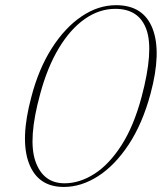

<svg xmlns="http://www.w3.org/2000/svg" viewBox="-20 -730 640 760"><path d="M439.5 -709.5Q548 -709.5 584 -616.5Q620 -523.5 576 -359.5Q544 -240.5 489.5 -158Q435 -75.5 368.5 -32.8Q302 10 232.5 10Q130 10 94.5 -84Q59 -178 104 -346Q133 -457.5 185 -539Q237 -620.5 302.8 -665Q368.5 -709.5 439.5 -709.5ZM540.5 -346.5Q589 -529 560 -612Q531 -695 436.5 -695Q373 -695 315.8 -655Q258.5 -615 213 -539.5Q167.5 -464 139 -358Q90 -179 120.2 -91.8Q150.5 -4.5 235.5 -4.5Q295 -4.5 353.2 -41.5Q411.5 -78.5 460.5 -154.5Q509.5 -230.5 540.5 -346.5Z"/></svg>

Font: Fraunces 144pt Soft Thin
Style: Italic
Weight: 100
Italic angle: -16°
Version: Version 1.000;[0bf87f6ff]